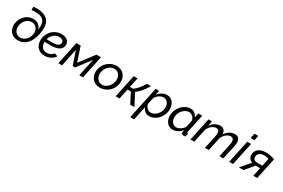

<svg xmlns="http://www.w3.org/2000/svg" viewBox="128 -2155 5585 3792"><g transform="rotate(30 2921.0 -258.5)"><path d="M254.9 9.8Q180.2 9.8 126.5 -27.1Q72.8 -64 50 -124Q27.3 -184.1 38.1 -254.9Q54.2 -364.3 131.1 -437.7Q208 -511.2 314 -511.2Q384.8 -511.2 435.1 -473.6Q485.4 -436 500 -377Q514.2 -474.6 495.4 -534.4Q476.6 -594.2 423.8 -622.1Q349.1 -662.1 190.9 -645V-719.2Q363.8 -738.3 463.9 -683.1Q583 -618.2 583 -460.9Q583 -318.4 529.8 -191.9Q512.2 -149.4 487.5 -114.5Q462.9 -79.6 429.4 -51Q396 -22.5 351.3 -6.3Q306.6 9.8 254.9 9.8ZM267.1 -61Q336.9 -61 393.8 -115.7Q450.7 -170.4 461.9 -251Q473.1 -331.5 432.4 -386.2Q391.6 -440.9 319.8 -440.9Q247.1 -440.9 192.1 -387.5Q137.2 -334 125 -250Q113.8 -169.9 155 -115.5Q196.3 -61 267.1 -61Z M874 -62Q901.4 -62 926.3 -69.3Q951.2 -76.7 967 -86.9Q982.9 -97.2 994.9 -107.7Q1006.8 -118.2 1012.2 -125.5L1017.1 -132.8L1092.8 -107.9Q1091.3 -105.5 1088.6 -101.3Q1085.9 -97.2 1075.9 -85Q1065.9 -72.8 1054 -61.5Q1042 -50.3 1022 -36.6Q1002 -22.9 979.5 -13.2Q957 -3.4 925.8 3.2Q894.5 9.8 860.8 9.8Q784.2 9.8 731.2 -27.8Q678.2 -65.4 657 -126.7Q635.7 -188 646 -262.2Q655.8 -335.4 696.8 -396.5Q737.8 -457.5 803.7 -494.1Q869.6 -530.8 946.8 -530.8Q995.6 -530.8 1035.6 -515.6Q1075.7 -500.5 1101.3 -468Q1127 -435.5 1127 -390.1Q1127 -226.1 848.1 -226.1Q786.6 -226.1 728 -230Q725.6 -153.3 763.9 -107.7Q802.2 -62 874 -62ZM934.1 -459Q868.2 -459 813 -413.1Q757.8 -367.2 737.8 -294.9Q796.4 -292 846.2 -292Q951.2 -292 994.4 -316.9Q1037.6 -341.8 1035.2 -388.2Q1033.7 -421.9 1005.6 -440.4Q977.5 -459 934.1 -459Z M1175.8 0 1285.6 -522H1383.8L1492.7 -191.9L1743.7 -522H1846.7L1736.8 0H1652.8L1736.8 -398.9L1505.4 -92.8H1449.7L1344.7 -400.9L1259.8 0Z M2124.5 9.8Q2066.9 9.8 2020.5 -12Q1974.1 -33.7 1945.3 -70.6Q1916.5 -107.4 1904.3 -156.5Q1892.1 -205.6 1899.4 -259.8Q1906.7 -314 1933.3 -363.5Q1960 -413.1 1999.3 -450Q2038.6 -486.8 2091.1 -508.8Q2143.6 -530.8 2200.2 -530.8Q2275.9 -530.8 2331.8 -493.4Q2387.7 -456.1 2411.9 -394.3Q2436 -332.5 2426.3 -259.8Q2416 -187 2375.7 -126Q2335.4 -64.9 2269 -27.6Q2202.6 9.8 2124.5 9.8ZM2134.3 -62Q2205.6 -62 2264.9 -121.1Q2324.2 -180.2 2335.4 -261.2Q2346.7 -343.8 2304.9 -401.4Q2263.2 -459 2190.4 -459Q2118.7 -459 2060.1 -400.6Q2001.5 -342.3 1990.2 -258.8Q1979 -176.3 2021.2 -119.1Q2063.5 -62 2134.3 -62Z M2483.4 0 2593.3 -522H2681.2L2634.3 -300.8H2704.1Q2796.9 -357.4 2896 -522H2988.3Q2883.3 -346.2 2772 -267.1L2911.1 0H2815.4L2696.3 -231.9H2619.1L2570.3 0Z M3094.2 -522H3171.9L3150.9 -423.8Q3191.9 -473.1 3245.4 -502Q3298.8 -530.8 3354 -530.8Q3437.5 -530.8 3487.8 -467.5Q3538.1 -404.3 3538.1 -313Q3538.1 -231 3498.8 -156.5Q3459.5 -82 3392.8 -36.1Q3326.2 9.8 3251 9.8Q3192.4 9.8 3151.9 -21Q3111.3 -51.8 3093.3 -103L3025.9 212.9H2938ZM3445.8 -298.8Q3445.8 -365.2 3409.7 -410.2Q3373.5 -455.1 3314.9 -455.1Q3285.6 -455.1 3250.7 -439.5Q3215.8 -423.8 3186 -396.2Q3156.2 -368.7 3143.1 -337.9L3110.8 -189Q3121.1 -135.7 3156.5 -100.8Q3191.9 -65.9 3240.2 -65.9Q3293.9 -65.9 3342 -100.8Q3390.1 -135.7 3418 -189.5Q3445.8 -243.2 3445.8 -298.8Z M3599.6 -207Q3599.6 -268.6 3623.5 -327.9Q3647.5 -387.2 3686.8 -431.6Q3726.1 -476.1 3779.5 -503.4Q3833 -530.8 3888.7 -530.8Q3946.3 -530.8 3986.6 -499.3Q4026.9 -467.8 4044.4 -418L4067.9 -522H4155.8L4067.9 -107.9Q4065.4 -95.7 4065.4 -95.2Q4065.4 -85.4 4070.6 -81.3Q4075.7 -77.1 4087.4 -76.2L4071.8 0Q4041.5 3.9 4036.6 3.9Q4009.8 3.9 3994.6 -8.5Q3979.5 -21 3979.5 -41Q3979.5 -55.7 3988.8 -98.1Q3950.2 -48.3 3894.8 -19.3Q3839.4 9.8 3785.6 9.8Q3700.7 9.8 3650.1 -52.7Q3599.6 -115.2 3599.6 -207ZM3995.6 -183.1 4026.9 -333Q4020.5 -383.8 3982.4 -419.4Q3944.3 -455.1 3898.4 -455.1Q3844.7 -455.1 3796.6 -420.2Q3748.5 -385.3 3720.7 -331.3Q3692.9 -277.3 3692.9 -221.2Q3692.9 -155.3 3729 -110.6Q3765.1 -65.9 3823.7 -65.9Q3869.1 -65.9 3922.6 -101.1Q3976.1 -136.2 3995.6 -183.1Z M4299.8 -522H4379.4L4355.5 -410.2Q4395.5 -465.8 4451.7 -498.3Q4507.8 -530.8 4565.4 -530.8Q4623 -530.8 4654.1 -497.8Q4685.1 -464.8 4686.5 -403.8Q4779.8 -530.8 4900.4 -530.8Q5016.6 -530.8 5016.6 -403.8Q5016.6 -366.7 5005.4 -312L4938.5 0H4850.6L4912.6 -292Q4921.4 -334 4921.4 -365.2Q4921.4 -452.1 4849.6 -452.1Q4800.8 -452.1 4752.4 -413.8Q4704.1 -375.5 4673.8 -314L4607.4 0H4519.5L4581.5 -292Q4590.8 -337.4 4590.8 -366.2Q4590.8 -452.1 4519.5 -452.1Q4470.2 -452.1 4422.1 -414.3Q4374 -376.5 4343.8 -314.9L4276.4 0H4188.5Z M5226.6 -730H5314.5L5291.5 -620.1H5203.6ZM5182.6 -522H5270.5L5159.2 0H5071.3Z M5292 0 5474.1 -212.9Q5431.6 -226.6 5406.2 -259.3Q5380.9 -292 5380.9 -341.8Q5380.9 -400.9 5412.6 -443.1Q5444.3 -485.4 5497.1 -505.1Q5549.8 -524.9 5618.2 -524.9Q5663.1 -524.9 5707.3 -516.4Q5751.5 -507.8 5773.9 -499.8Q5796.4 -491.7 5814 -482.9L5710.9 0H5622.1L5664.1 -195.8H5563L5397.9 0ZM5563 -261.2H5678.2L5715.8 -439.9Q5671.9 -457 5608.9 -457Q5545.4 -457 5505.6 -426.8Q5465.8 -396.5 5465.8 -344.2Q5464.8 -307.1 5489.3 -284.2Q5513.7 -261.2 5563 -261.2Z"/></g></svg>

Font: Rawline Medium
Style: Italic
Weight: 500
Italic angle: -12°
Designer: Matt McInerney, Pablo Impallari, Rodrigo Fuenzalida
Foundry: Matt McInerney, Pablo Impallari, Rodrigo Fuenzalida
Version: Version 4.020;PS 004.020;hotconv 1.0.88;makeotf.lib2.5.64775